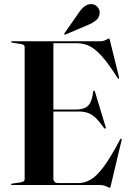

<svg xmlns="http://www.w3.org/2000/svg" viewBox="-20 -901 634 935"><path d="M34 -697Q34 -700 39 -700H467Q483.5 -700 495.8 -706.8Q508 -713.5 511 -713.5Q513 -713.5 515.5 -703.5L559.5 -525Q561 -519.5 558 -518Q555.5 -517 552.5 -521.5Q508.5 -591 476 -627.2Q443.5 -663.5 415.2 -677Q387 -690.5 356.5 -690.5H240V-367.5H348Q389.5 -367.5 408.8 -386.2Q428 -405 434 -455Q434.5 -460 437 -460Q441 -460.5 442.5 -454L495 -281Q496.5 -276 493 -275Q490.5 -273.5 487 -277Q464.5 -309 446 -326.8Q427.5 -344.5 407.8 -351.2Q388 -358 361 -358H240V-32Q240 -9.5 264.5 -9.5H362Q392 -9.5 420.8 -25.8Q449.5 -42 483.8 -87.5Q518 -133 565 -222Q568 -226.5 570.5 -226Q573.5 -225 572 -218L519.5 3Q517 13.5 515 13.5Q510.5 13.5 498 6.8Q485.5 0 463 0H39Q34 0 34 -3Q34 -6 40 -7L80.5 -13Q100 -16 100 -27V-673Q100 -684 80.5 -687L40 -693Q34 -694 34 -697ZM364 -839.5Q393.5 -882.5 425 -881Q444 -880.5 455 -867Q466 -853.5 465.5 -839.5Q464.5 -815 447 -801.5Q429.5 -788 408.5 -779.5L299 -733Q294.5 -731 293 -733.5Q291.5 -735.5 294 -739Z"/></svg>

Font: Fraunces 144pt S000 SemiBold
Style: Regular
Weight: 600
Version: Version 1.000; ttfautohint (v1.8.3)